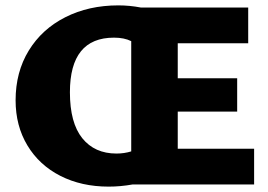

<svg xmlns="http://www.w3.org/2000/svg" viewBox="-20 -686 995 714"><path d="M925 0H473Q428 8 384 8Q283 8 204.5 -32Q126 -72 82 -145Q38 -218 38 -313Q38 -418 87 -498Q136 -578 223 -622Q310 -666 420 -666Q462 -666 504 -658H903V-525H641V-395H862V-271H641V-133H925ZM413 -115Q442 -115 468 -123V-533Q442 -546 404 -546Q240 -546 240 -343Q240 -229 286 -172Q332 -115 413 -115Z"/></svg>

Font: Ysabeau Heavy
Style: Regular
Weight: 800
Designer: Christian Thalmann (Catharsis Fonts)
Version: Version 0.003